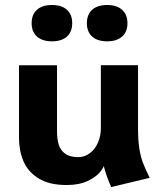

<svg xmlns="http://www.w3.org/2000/svg" viewBox="-20 -740 645 779"><path d="M250.5 10.7Q180.2 10.7 137 -15.9Q93.8 -42.5 75.4 -85.4Q57.1 -128.4 57.1 -179.7V-475.1H211.4V-204.6Q211.4 -175.3 218.3 -153.1Q225.1 -130.9 243.9 -116.7Q262.7 -102.5 297.4 -102.5Q323.2 -102.5 344.2 -118.2Q365.2 -133.8 377.2 -160.9Q389.2 -188 389.2 -220.7L403.8 -77.6Q403.8 -64.5 387 -43.2Q370.1 -22 335.4 -5.6Q300.8 10.7 250.5 10.7ZM431.2 19Q389.2 -73.2 389.2 -160.2L540 -219.7Q540 -170.4 545.4 -137Q550.8 -103.5 559.6 -80.6Q568.4 -57.6 584.5 -24.4L587.4 -18.6ZM389.2 -160.2V-475.6H540V-103ZM190.9 -572.3Q151.9 -572.3 130.1 -591.6Q108.4 -610.8 108.4 -646Q108.4 -681.2 130.1 -700.4Q151.9 -719.7 190.9 -719.7Q230 -719.7 251.5 -700.4Q272.9 -681.2 272.9 -646Q272.9 -610.8 251.5 -591.6Q230 -572.3 190.9 -572.3ZM414.6 -572.3Q375.5 -572.3 354 -591.6Q332.5 -610.8 332.5 -646Q332.5 -681.2 354 -700.4Q375.5 -719.7 414.6 -719.7Q453.6 -719.7 475.3 -700.4Q497.1 -681.2 497.1 -646Q497.1 -610.8 475.3 -591.6Q453.6 -572.3 414.6 -572.3Z"/></svg>

Font: DavidDev Light
Style: Regular
Weight: 300
Designer: David.dev
Foundry: David.dev
Version: Version 1.001;FEAKit 1.0